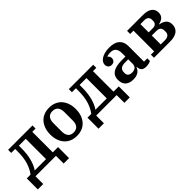

<svg xmlns="http://www.w3.org/2000/svg" viewBox="164 -1509 2634 2634"><g transform="rotate(-45 1480.5 -192.0)"><path d="M10 -64H83Q129 -123 156 -208Q183 -293 183 -414V-462H106V-522H579V-462H515V-64H617V150H512V0H115V150H10ZM384 -64V-458H251V-410Q251 -295 227.5 -207.5Q204 -120 164 -64Z M911 -54Q965 -54 991.5 -87Q1018 -120 1018 -180V-342Q1018 -402 991.5 -435Q965 -468 911 -468Q857 -468 830.5 -435Q804 -402 804 -342V-180Q804 -120 830.5 -87Q857 -54 911 -54ZM911 12Q855 12 809.5 -6.5Q764 -25 731.5 -60.5Q699 -96 681 -146.5Q663 -197 663 -261Q663 -325 681 -375.5Q699 -426 731.5 -461.5Q764 -497 809.5 -515.5Q855 -534 911 -534Q967 -534 1012.5 -515.5Q1058 -497 1090.5 -461.5Q1123 -426 1141 -375.5Q1159 -325 1159 -261Q1159 -197 1141 -146.5Q1123 -96 1090.5 -60.5Q1058 -25 1012.5 -6.5Q967 12 911 12Z M1188 -64H1261Q1307 -123 1334 -208Q1361 -293 1361 -414V-462H1284V-522H1757V-462H1693V-64H1795V150H1690V0H1293V150H1188ZM1562 -64V-458H1429V-410Q1429 -295 1405.5 -207.5Q1382 -120 1342 -64Z M2008 12Q1927 12 1888 -27Q1849 -66 1849 -135Q1849 -211 1904.5 -250Q1960 -289 2078 -289H2149V-352Q2149 -413 2124 -444.5Q2099 -476 2042 -476Q1998 -476 1974 -463V-459Q1984 -453 1993.5 -440.5Q2003 -428 2003 -406Q2003 -377 1985.5 -358.5Q1968 -340 1934 -340Q1905 -340 1886.5 -359Q1868 -378 1868 -409Q1868 -433 1881.5 -455.5Q1895 -478 1922 -495.5Q1949 -513 1988.5 -523.5Q2028 -534 2080 -534Q2180 -534 2230 -488.5Q2280 -443 2280 -361V-59H2344V-9Q2329 1 2304 6.5Q2279 12 2253 12Q2203 12 2181 -12.5Q2159 -37 2159 -75V-78H2154Q2147 -61 2136 -45Q2125 -29 2108 -16.5Q2091 -4 2066.5 4Q2042 12 2008 12ZM2059 -68Q2099 -68 2124 -87Q2149 -106 2149 -151V-235H2092Q2032 -235 2006.5 -213.5Q1981 -192 1981 -152V-134Q1981 -100 2002.5 -84Q2024 -68 2059 -68Z M2414 -60H2478V-462H2414V-522H2725Q2810 -522 2854.5 -488Q2899 -454 2899 -394Q2899 -343 2869.5 -315.5Q2840 -288 2789 -277V-272Q2846 -264 2881.5 -233.5Q2917 -203 2917 -146Q2917 -75 2868.5 -37.5Q2820 0 2725 0H2414ZM2692 -64Q2734 -64 2757 -83.5Q2780 -103 2780 -140V-162Q2780 -237 2698 -237H2609V-64ZM2690 -298Q2726 -298 2745 -316Q2764 -334 2764 -367V-388Q2764 -422 2743 -440Q2722 -458 2684 -458H2609V-298Z"/></g></svg>

Font: IBM Plex Serif SmBld
Style: Regular
Weight: 600
Designer: Mike Abbink, Paul van der Laan, Pieter van Rosmalen
Foundry: Bold Monday
Version: Version 3.001